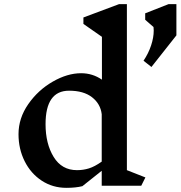

<svg xmlns="http://www.w3.org/2000/svg" viewBox="-20 -893 868 923"><path d="M659 0H469V-72L376 2Q344 10 299 10Q233 10 180.5 -24.5Q128 -59 98.5 -118Q69 -177 69 -248Q69 -325 116 -392.5Q163 -460 233.5 -500.5Q304 -541 370 -541Q425 -541 470 -510V-716L381 -778V-809L552 -873H590V-75L679 -40ZM469 -116V-344Q463 -394 422.5 -425.5Q382 -457 312 -457Q199 -457 199 -296Q199 -202 238 -138.5Q277 -75 350 -75Q380 -75 407.5 -83.5Q435 -92 469 -116ZM828 -723 708 -571 670 -601Q694 -637 706.5 -675Q719 -713 719 -746Q719 -758 718 -763L678 -798V-829L790 -873H828Z"/></svg>

Font: Inknut Antiqua
Style: Regular
Weight: 400
Designer: Claus Eggers Sørensen
Foundry: Claus Eggers Sørensen
Version: Version 1.003; ttfautohint (v1.8.2) -l 8 -r 50 -G 200 -x 14 